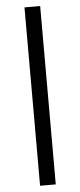

<svg xmlns="http://www.w3.org/2000/svg" viewBox="-60 -782 404 965"><g transform="rotate(-5 141.5 -300.0)"><path d="M102.1 -750H181.2V149.9H102.1Z"/></g></svg>

Font: Oakes Grotesk
Style: SemiBold
Weight: 600
Designer: Samuel Oakes
Foundry: Samuel Oakes
Version: Version 1.0 | wf-rip DC20170320